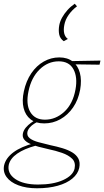

<svg xmlns="http://www.w3.org/2000/svg" viewBox="-73 -721 559 1030"><path d="M125 289Q68 289 25.5 273Q-17 257 -37.5 229Q-58 201 -51 166Q-42 127 -1.5 96.5Q39 66 113 46L120 60Q57 77 19.5 103Q-18 129 -26 163Q-35 209 8.5 239Q52 269 131 269Q213 269 265.5 245Q318 221 327 184Q334 150 314 130.5Q294 111 259.5 99Q225 87 186 79Q159 73 133 66Q107 59 86.5 49.5Q66 40 56 26.5Q46 13 50 -6Q54 -23 66 -37Q78 -51 92.5 -61.5Q107 -72 118 -79L134 -71Q123 -65 110 -57Q97 -49 87 -37.5Q77 -26 74 -13Q70 8 87 21Q104 34 134.5 42Q165 50 198 58Q232 65 262 74Q292 83 314.5 96.5Q337 110 347.5 130Q358 150 352 180Q345 212 315 237Q285 262 236.5 275.5Q188 289 125 289ZM164 -59Q119 -59 91 -81Q63 -103 53.5 -142Q44 -181 55 -231Q67 -287 95 -328Q123 -369 162 -391Q201 -413 245 -413Q289 -413 317 -391Q345 -369 355.5 -330Q366 -291 357 -240Q347 -185 319 -144.5Q291 -104 251 -81.5Q211 -59 164 -59ZM168 -79Q226 -79 272 -121.5Q318 -164 332 -241Q344 -307 321 -349.5Q298 -392 242 -392Q184 -392 139.5 -348.5Q95 -305 80 -232Q65 -161 89.5 -120Q114 -79 168 -79ZM461 -374 314 -376 298 -393 466 -396ZM328 -701 340 -687Q314 -668 295.5 -641.5Q277 -615 272 -587Q267 -561 271.5 -542Q276 -523 291 -512L269 -500Q249 -514 244.5 -536.5Q240 -559 245 -586Q249 -607 260.5 -627.5Q272 -648 289 -667Q306 -686 328 -701Z"/></svg>

Font: Ysabeau Office Thin
Style: Italic
Weight: 250
Italic angle: -12°
Designer: Christian Thalmann (Catharsis Fonts)
Version: Version 2.001;gftools[0.9.30]; featfreeze: tnum,lnum,ss02